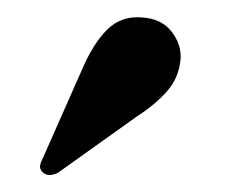

<svg xmlns="http://www.w3.org/2000/svg" viewBox="-20 -708 267 226"><path d="M76.5 -626Q89.5 -656.5 106 -673Q122.5 -689.5 147 -687.5Q170.5 -686 182.2 -670.5Q194 -655 192.5 -638Q190.5 -616.5 176.8 -600.8Q163 -585 140.5 -570.5L48 -504.5Q36.5 -499 30 -505.5Q26.5 -509 27.2 -513.2Q28 -517.5 30.5 -522Z"/></svg>

Font: Fraunces 72pt SemiBold
Style: Regular
Weight: 600
Version: Version 1.000;[b76b70a41]